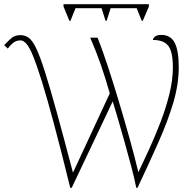

<svg xmlns="http://www.w3.org/2000/svg" viewBox="-23 -893 925 913"><path d="M307 -794 279 -862V-873H685V-862L656 -794H651L627 -854H503L484 -794H479L460 -854H336L312 -794ZM311 0Q267 -179 234 -302.5Q201 -426 176.5 -504.5Q152 -583 134.5 -626Q117 -669 102.5 -685Q88 -701 75 -701Q53 -701 38.5 -688.5Q24 -676 14 -662L-3 -678Q18 -701 33.5 -713.5Q49 -726 75 -726Q96 -726 113.5 -713.5Q131 -701 149 -663.5Q167 -626 190 -554Q213 -482 245.5 -364.5Q278 -247 324 -72L499 -449Q479 -520 457 -583.5Q435 -647 406 -714H441Q464 -656 489.5 -578.5Q515 -501 541 -414.5Q567 -328 591.5 -240.5Q616 -153 635 -74Q658 -122 686 -183Q714 -244 740 -311.5Q766 -379 782.5 -446Q799 -513 799 -572Q799 -648 777 -675.5Q755 -703 704 -703Q704 -710 713.5 -718.5Q723 -727 744 -727Q788 -727 807.5 -690Q827 -653 827 -574Q827 -492 801 -404.5Q775 -317 731 -218Q687 -119 631 0H625Q616 -46 601 -102Q586 -158 570 -215.5Q554 -273 539 -324Q524 -375 513 -411L318 0Z"/></svg>

Font: Noto Serif Thin
Style: Regular
Weight: 100
Designer: Monotype Design Team
Foundry: Monotype Imaging Inc.
Version: Version 2.015